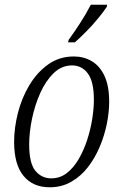

<svg xmlns="http://www.w3.org/2000/svg" viewBox="-20 -786 515 816"><path d="M191 10Q120 10 80 -38.5Q40 -87 40 -183Q40 -242 56 -305.5Q72 -369 104.5 -423.5Q137 -478 184.5 -512Q232 -546 294 -546Q336 -546 370 -526Q404 -506 424 -463.5Q444 -421 444 -353Q444 -309 434 -259.5Q424 -210 404 -162.5Q384 -115 354 -76Q324 -37 283 -13.5Q242 10 191 10ZM198 -28Q235 -28 264 -50.5Q293 -73 314.5 -110Q336 -147 350.5 -191.5Q365 -236 372 -280.5Q379 -325 379 -362Q379 -439 353.5 -473.5Q328 -508 286 -508Q242 -508 208 -475Q174 -442 151 -390.5Q128 -339 116 -281Q104 -223 104 -172Q104 -92 130.5 -60Q157 -28 198 -28ZM269 -606 272 -617Q294 -647 320 -687Q346 -727 366 -766H435L434 -757Q420 -736 397 -708Q374 -680 347.5 -653Q321 -626 298 -606Z"/></svg>

Font: Noto Serif Condensed Light
Style: Italic
Weight: 300
Width: 3
Italic angle: -12°
Designer: Monotype Design Team
Foundry: Monotype Imaging Inc.
Version: Version 2.014; ttfautohint (v1.8.4.7-5d5b)